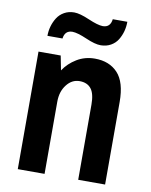

<svg xmlns="http://www.w3.org/2000/svg" viewBox="-82 -779 660 840"><g transform="rotate(10 248.5 -359.0)"><path d="M415.3 -718.1Q415.3 -696.4 409.9 -675.9Q404.4 -655.5 393.4 -637.3Q382.3 -619 362.7 -607.9Q343.2 -596.9 318.2 -596.7Q293.2 -596.4 251.3 -614.7Q209.4 -632.9 186.8 -633.4Q153.3 -633.4 148.6 -596.9H81.7Q81.7 -618.6 87.5 -639.2Q93.4 -659.9 104.7 -677.9Q116 -695.9 135.5 -707Q155.1 -718.1 179.8 -718.1Q204.6 -718.1 247.4 -699.6Q290.2 -681.1 312.3 -680.7Q346.2 -680.7 350.6 -718.1ZM304.1 -534.8Q368.4 -534.8 405.7 -494.8Q443.1 -454.8 443.1 -366.6V0H323.6V-333.6Q323.6 -382.7 306.3 -404.4Q288.9 -426.2 255 -426.2Q221.1 -426.2 197.7 -396Q174.2 -365.8 174.2 -321V0H55.2V-522.2H153.8L166.4 -458.3Q188.1 -491.3 223.9 -513Q259.8 -534.8 304.1 -534.8Z"/></g></svg>

Font: Puralecka Narrow
Style: Bold
Weight: 700
Designer: Hector Gatti, Marcela Romero, Pablo Cosgaya and Nicolas Silva
Version: Version 1.004;PS 001.004;hotconv 1.0.70;makeotf.lib2.5.58329